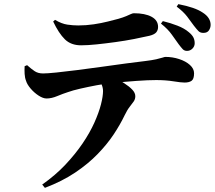

<svg xmlns="http://www.w3.org/2000/svg" viewBox="-20 -828 1040 928"><path d="M884 -582Q871 -582 863 -590.5Q855 -599 843 -615Q829 -634 810.5 -660.5Q792 -687 758 -714L767 -726Q804 -717 837.5 -704Q871 -691 892 -673Q908 -660 914.5 -647.5Q921 -635 921 -619Q921 -604 910 -593Q899 -582 884 -582ZM184 64Q248 19 296 -32Q344 -83 379 -134.5Q414 -186 436 -235Q458 -284 468 -323.5Q478 -363 478 -388Q478 -403 471.5 -419Q465 -435 449 -450L522 -460Q555 -442 580 -426Q605 -410 619.5 -394.5Q634 -379 634 -363Q634 -349 626.5 -338Q619 -327 607 -312Q595 -297 582 -270Q561 -226 529.5 -178.5Q498 -131 452 -83.5Q406 -36 343.5 6Q281 48 197 80ZM205 -352Q188 -352 166.5 -366Q145 -380 128 -400Q111 -420 106 -437Q100 -452 99 -471Q98 -490 99 -508L111 -513Q131 -495 147.5 -484Q164 -473 188 -473Q208 -473 252.5 -477.5Q297 -482 355 -489.5Q413 -497 474.5 -505.5Q536 -514 590.5 -521.5Q645 -529 682 -533Q715 -537 735 -541.5Q755 -546 765.5 -549.5Q776 -553 779 -553Q814 -553 846 -542.5Q878 -532 898 -514Q918 -496 918 -474Q918 -446 906 -437.5Q894 -429 872 -429Q855 -429 818 -435Q781 -441 735 -441Q695 -441 640 -437Q585 -433 526 -427Q490 -424 447.5 -416Q405 -408 368 -399.5Q331 -391 309 -383Q284 -375 256.5 -363.5Q229 -352 205 -352ZM372 -609Q323 -609 293.5 -638Q264 -667 237 -724L246 -732Q278 -713 305.5 -709Q333 -705 358 -705Q396 -705 433 -710.5Q470 -716 501.5 -724Q533 -732 552 -737Q576 -744 590 -750Q604 -756 612.5 -760Q621 -764 627 -764Q681 -764 712.5 -747Q744 -730 744 -698Q744 -682 735 -671.5Q726 -661 702 -655Q672 -648 628.5 -639.5Q585 -631 537.5 -624.5Q490 -618 447 -613.5Q404 -609 372 -609ZM963 -669Q948 -669 939.5 -677.5Q931 -686 917 -704Q903 -724 884.5 -748Q866 -772 834 -796L842 -808Q883 -800 912 -790Q941 -780 960 -767Q979 -755 988.5 -740Q998 -725 998 -708Q998 -694 990 -681.5Q982 -669 963 -669Z"/></svg>

Font: Noto Serif JP ExtraLight ExtraBold
Style: Regular
Weight: 800
Version: Version 2.003-H1;hotconv 1.1.1;makeotfexe 2.6.0